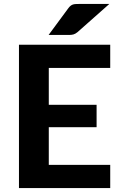

<svg xmlns="http://www.w3.org/2000/svg" viewBox="-20 -952 614 972"><path d="M76 0ZM538 -725.5V-608H227V-421.5H469V-308H227V-117.5H538V0H76V-725.5ZM533.5 -932 372 -789Q366.5 -784.5 361.5 -781.8Q356.5 -779 351.2 -777.5Q346 -776 339.8 -775.5Q333.5 -775 326 -775H226L326 -910.5Q331.5 -918 336.8 -922.2Q342 -926.5 348.2 -928.8Q354.5 -931 362.5 -931.5Q370.5 -932 381 -932Z"/></svg>

Font: Lato Heavy
Style: Regular
Weight: 800
Designer: Lukasz Dziedzic
Foundry: tyPoland Lukasz Dziedzic
Version: Version 2.007; 2014-02-27